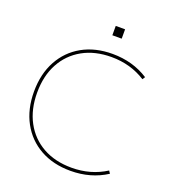

<svg xmlns="http://www.w3.org/2000/svg" viewBox="-160 -1026 1042 1158"><g transform="rotate(20 360.5 -447.5)"><path d="M424 10Q313 10 230 -36.5Q147 -83 101 -167.5Q55 -252 55 -365Q55 -478 101 -562.5Q147 -647 230 -693.5Q313 -740 424 -740Q554 -740 655 -675L644 -658Q547 -720 424 -720Q318 -720 239.5 -676Q161 -632 118 -552.5Q75 -473 75 -365Q75 -258 118 -178Q161 -98 239.5 -54Q318 -10 424 -10Q547 -10 644 -72L655 -55Q554 10 424 10ZM383 -845V-905H443V-845Z"/></g></svg>

Font: M PLUS 1 Thin
Style: Regular
Weight: 100
Designer: Coji Morishita
Foundry: UNDERFOREST DESIGN
Version: Version 1.001